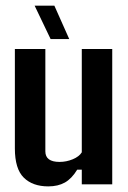

<svg xmlns="http://www.w3.org/2000/svg" viewBox="-20 -647 449 674"><path d="M149.4 7.3Q94.7 7.3 63.5 -23.4Q32.2 -54.2 32.2 -126V-475.1H139.2V-115.7Q139.2 -78.6 189 -78.6Q212.9 -78.6 235.4 -87.9Q257.8 -97.2 267.1 -112.3V-475.1H374V0H267.1V-51.3H251Q231.9 -20 207.8 -6.3Q183.6 7.3 149.4 7.3ZM223.1 -509.8H157.7L101.6 -627H170.9Z"/></svg>

Font: Agdasima
Style: Bold
Weight: 700
Width: 3
Designer: The DocRepair Project, Patric King
Foundry: Google
Version: Version 2.002